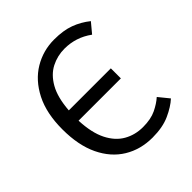

<svg xmlns="http://www.w3.org/2000/svg" viewBox="-196 -856 1007 1007"><g transform="rotate(-45 307.5 -352.5)"><path d="M361.5 -717.4Q429.7 -717.4 477.4 -699.7Q525.1 -682.1 566.2 -649.2L520.5 -594.4Q484.6 -620.5 446.2 -632.8Q407.7 -645.1 366.7 -645.1Q313.3 -645.1 267.2 -621.5Q221 -597.9 190.5 -544.1Q160 -490.3 153.3 -400H465.1V-325.6H151.3Q155.4 -232.3 184.6 -174.4Q213.8 -116.4 261.3 -89.5Q308.7 -62.6 366.7 -62.6Q425.6 -62.6 464.6 -81.5Q503.6 -100.5 529.2 -123.6L576.4 -65.6Q544.1 -35.9 491.5 -12.1Q439 11.8 363.1 11.8Q274.9 11.8 206.2 -30Q137.4 -71.8 98.2 -153.3Q59 -234.9 59 -353.3Q59 -472.3 100.5 -553.6Q142.1 -634.9 211 -676.2Q280 -717.4 361.5 -717.4Z"/></g></svg>

Font: FiraCode Nerd Font
Style: Regular
Weight: 400
Designer: Carrois Corporate, Edenspiekermann AG, Nikita Prokopov
Foundry: Carrois Corporate, Edenspiekermann AG, Nikita Prokopov
Version: Version 6.002;Nerd Fonts 2.2.2